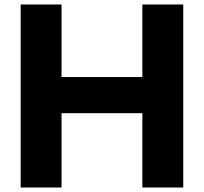

<svg xmlns="http://www.w3.org/2000/svg" viewBox="-20 -745 908 855"><path d="M796 -725V90H614V-241H254V90H72V-725H254V-402H614V-725Z"/></svg>

Font: Gmarket Sans TTF Bold
Style: Regular
Weight: 700
Designer: Creative Director : Sungho Lee; Art Director : Kiwoong Choi; Project Manager : Sori Yang, Jongwook Yoon; Font Designer :
Foundry: Sandoll Inc.
Version: Version 1.000;hotconv 1.0.109;makeotfexe 2.5.65596